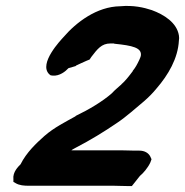

<svg xmlns="http://www.w3.org/2000/svg" viewBox="-20 -637 622 645"><path d="M25 -26 32 -22C45 -14 61 -13 77 -13H363C375 -13 392 -12 407 -12H423L450 -46C461 -55 476 -72 485 -91L489 -102L485 -111C479 -123 466 -131 448 -131H432C420 -131 403 -132 388 -132H220C223 -135 228 -137 233 -140C285 -167 329 -194 373 -224C406 -246 436 -274 464 -297C480 -311 493 -324 506 -340C545 -385 578 -441 581 -501C582 -506 582 -512 581 -518C574 -561 531 -588 490 -603C463 -612 428 -620 384 -616C305 -615 236 -562 193 -512C185 -503 109 -424 145 -388L150 -384L157 -383C180 -381 200 -397 210 -408L234 -415L236 -417C247 -422 257 -427 271 -433L281 -437L287 -446C307 -472 321 -491 351 -491H359H361H362L365 -490C424 -484 458 -477 453 -449L451 -443L448 -436C441 -421 435 -410 426 -399V-398C414 -382 401 -365 387 -353V-352L385 -351C378 -344 369 -338 355 -323C324 -296 279 -269 235 -248L234 -247L233 -246C201 -228 162 -209 129 -180C102 -156 69 -125 49 -85C42 -78 22 -59 25 -35Z"/></svg>

Font: SolarCharger
Style: 1052
Weight: 1000
Designer: Mew Too
Foundry: Cannot Into Space Fonts/KineticPlasma Fonts
Version: Version 1.100